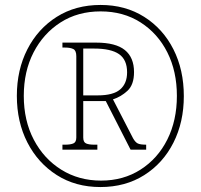

<svg xmlns="http://www.w3.org/2000/svg" viewBox="-20 -745 811 775"><path d="M385 10Q285 10 209 -38.5Q133 -87 90.5 -170Q48 -253 48 -358Q48 -463 90.5 -546Q133 -629 209 -677Q285 -725 386 -725Q486 -725 562 -677Q638 -629 680 -546Q722 -463 722 -357Q722 -252 680 -169Q638 -86 562 -38Q486 10 385 10ZM388 -16Q478 -16 547.5 -60.5Q617 -105 655.5 -182Q694 -259 694 -358Q694 -457 655.5 -533.5Q617 -610 547.5 -654.5Q478 -699 386 -699Q294 -699 224.5 -654.5Q155 -610 115.5 -533.5Q76 -457 76 -358Q76 -258 116.5 -181Q157 -104 227.5 -60Q298 -16 388 -16ZM232 -141V-161H243Q264 -161 276 -166Q288 -171 288 -190V-518Q288 -541 276 -547Q264 -553 243 -553H232V-573H368Q447 -573 484 -543Q521 -513 521 -454Q521 -403 494.5 -378.5Q468 -354 436 -344L517 -187Q526 -171 536 -166Q546 -161 570 -161V-141H507L407 -337H316V-190Q316 -171 327.5 -166Q339 -161 360 -161H373V-141ZM375 -360Q437 -360 465 -384Q493 -408 493 -453Q493 -504 460.5 -526.5Q428 -549 360 -549H316V-360Z"/></svg>

Font: Noto Serif Lao SemiCondensed Thin
Style: Regular
Weight: 100
Width: 4
Designer: Monotype Design Team
Foundry: Monotype Imaging Inc.
Version: Version 2.003; ttfautohint (v1.8.4.7-5d5b)